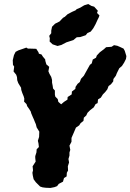

<svg xmlns="http://www.w3.org/2000/svg" viewBox="-20 -912 644 948"><path d="M205 15 190 13 178 9 165 -4 157 -12 146 -27 142 -45 140 -59 143 -71 141 -91 156 -114 154 -132V-141L160 -160L161 -175L172 -186L170 -204L167 -217L173 -236L174 -262L161 -283L157 -299L153 -308L147 -323L142 -334L134 -353L132 -361L124 -374L114 -388L111 -398L99 -410L100 -425L97 -436L90 -453L85 -468L84 -479L76 -492L70 -502L65 -516L64 -531L60 -543L47 -559L50 -583L44 -592L43 -615L49 -640L57 -656L70 -663L96 -672L110 -677L118 -672H129L159 -671L170 -654L172 -647L185 -643L192 -632L203 -619L204 -611L209 -594L223 -582L219 -560L224 -548L233 -532L237 -517V-504L240 -489L242 -475L251 -465V-445L253 -435L265 -423L268 -409L282 -397L296 -409L313 -420L314 -433L334 -446L335 -460L352 -473L353 -483L363 -498L374 -507L380 -523L394 -538L400 -549L415 -576L424 -592L433 -599L438 -618L454 -627L458 -638L473 -654L493 -669L504 -679L531 -681L543 -689L559 -686L573 -680L590 -672L596 -661L604 -635L602 -621L593 -603L582 -586L569 -575L557 -551L552 -538L540 -522L539 -510L528 -496L516 -487L510 -471L499 -457L488 -446L478 -430L464 -421L462 -403L452 -398L443 -382L425 -368L412 -355L406 -342L394 -331L392 -315L378 -304L371 -293L355 -282L343 -254L333 -231V-212L323 -193L327 -172L323 -159V-144L318 -127L321 -110L315 -91L316 -70L310 -59L309 -41L296 -33L291 -15L270 -4L262 7L249 12L229 16ZM264 -685 240 -693 225 -707 226 -723 223 -735 233 -748V-761L237 -780L252 -795L274 -806L291 -824L300 -829L314 -842L337 -854L353 -861L359 -867L376 -874L396 -886L416 -892L431 -883L445 -879L463 -859L459 -848L471 -836L468 -827L462 -815L452 -793L441 -773L428 -756L412 -749L403 -738L376 -729L359 -728L342 -714L308 -703L283 -690Z"/></svg>

Font: Winky Rough
Style: Bold Italic
Weight: 700
Italic angle: -8.97852°
Designer: Simon Atzbach
Foundry: typofactur
Version: Version 1.206; ttfautohint (v1.8.4.7-5d5b)